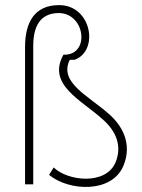

<svg xmlns="http://www.w3.org/2000/svg" viewBox="-20 -721 554 751"><path d="M172 -37C249 27 418 36 463 -73C499 -161 456 -232 405 -276C325 -347 209 -399 253 -487H271C368 -520 340 -701 211 -701C116 -701 78 -635 78 -537V0H110V-541C110 -637 152 -670 211 -670C315 -668 333 -503 228 -507C163 -389 299 -330 383 -253C435 -207 458 -149 432 -86C394 4 246 -12 190 -66Z"/></svg>

Font: Advent Pro
Style: ExtraLight
Weight: 250
Designer: Andreas Kalpakidis
Foundry: Andreas Kalpakidis
Version: Version 2.002 2007